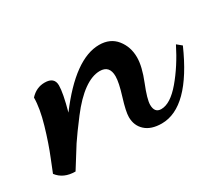

<svg xmlns="http://www.w3.org/2000/svg" viewBox="-106 -437 690 602"><g transform="rotate(-30 239.0 -136.0)"><path d="M-38 -14Q-38 -15 -20 -59Q-2 -103 14 -158Q30 -213 30 -251Q52 -275 82 -275Q117 -275 117 -245Q117 -218 100 -156Q202 -292 289 -292Q329 -292 351 -264.5Q373 -237 373 -199Q373 -166 353.5 -117.5Q334 -69 334 -49Q334 -20 358 -20Q391 -20 429.5 -65.5Q468 -111 499 -173L516 -159Q437 20 337 20Q299 20 278 1Q257 -18 257 -49Q257 -69 271 -114Q285 -159 285 -181Q285 -220 250 -220Q222 -220 190.5 -197.5Q159 -175 125.5 -131Q92 -87 74 -60L27 15Q-16 15 -38 -14Z"/></g></svg>

Font: TypoPRO Dancing Script
Style: Bold
Weight: 700
Designer: Pablo Impallari
Foundry: Pablo Impallari. www.impallari.com Igino Marini. www.ikern.com
Version: Version 1.002